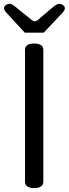

<svg xmlns="http://www.w3.org/2000/svg" viewBox="-27 -955 349 975"><path d="M193 -33Q193 0 146.5 0Q100 0 100 -33V-701Q100 -734 146.5 -734Q193 -734 193 -701ZM99 -789 5 -891Q-17 -915 3 -929.5Q23 -944 48 -923L136 -852Q150 -841 164 -853L247 -923Q272 -944 292.5 -929.5Q313 -915 291 -891L195 -789Z"/></svg>

Font: Raw Maruko Gothic CJK TC
Style: Regular
Weight: 400
Version: Version 1.001